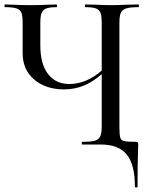

<svg xmlns="http://www.w3.org/2000/svg" viewBox="-22 -645 672 857"><path d="M596 -613Q559 -613 541.5 -607.5Q524 -602 517.5 -588Q511 -574 511 -544V-81Q511 -44 514.5 -31.5Q518 -19 531 -15.5Q544 -12 583 -12Q591 -12 593 -10Q595 -8 595 0Q595 19 594 31Q592 83 592 187Q592 192 586 192Q580 192 580 187Q580 89 543.5 44.5Q507 0 427 0H345Q343 0 343 -6Q343 -12 345 -12Q384 -12 401.5 -17Q419 -22 425.5 -36.5Q432 -51 432 -81V-314Q391 -278 350 -262Q309 -246 264 -246Q182 -246 130.5 -290Q79 -334 79 -408V-544Q79 -574 73.5 -588Q68 -602 51.5 -607.5Q35 -613 1 -613Q-2 -613 -2 -619Q-2 -625 1 -625Q23 -625 36 -624Q72 -622 115 -622Q153 -622 193 -624Q207 -625 230 -625Q233 -625 233 -619Q233 -613 230 -613Q199 -613 184 -607Q169 -601 163.5 -586.5Q158 -572 158 -542V-443Q158 -359 192.5 -314.5Q227 -270 287 -270Q363 -270 432 -330V-542Q432 -572 427 -586.5Q422 -601 407 -607Q392 -613 360 -613Q357 -613 357 -619Q357 -625 360 -625L406 -624Q448 -622 475 -622Q501 -622 545 -624L596 -625Q598 -625 598 -619Q598 -613 596 -613Z"/></svg>

Font: Cormorant SC Medium
Style: Regular
Weight: 500
Designer: Christian Thalmann (Catharsis Fonts)
Version: Version 3.000